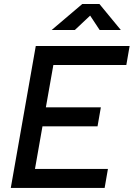

<svg xmlns="http://www.w3.org/2000/svg" viewBox="-20 -918 653 938"><path d="M32.7 0 154.8 -693.4H613.3L597.2 -600.6H240.7L204.1 -393.6H472.7L456.5 -300.8H187.5L150.9 -92.8H507.3L491.2 0ZM232.4 -771.5 381.8 -898.4H465.8L570.3 -771.5H466.8L420.4 -841.8L345.7 -771.5Z"/></svg>

Font: Cascadia Mono
Style: Italic
Weight: 400
Italic angle: -10°
Monospace: yes
Designer: Aaron Bell
Foundry: Saja Typeworks
Version: Version 2404.023; ttfautohint (v1.8.4)